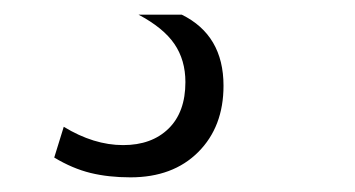

<svg xmlns="http://www.w3.org/2000/svg" viewBox="-20 -22 485 262"><path d="M54 193 67 151Q108 176 148 176Q187 176 210 153.5Q233 131 233 90Q233 60 218 38Q203 16 169 -2H228Q285 26 285 95Q285 151 250.5 185.5Q216 220 158 220Q128 220 103.5 214Q79 208 54 193Z"/></svg>

Font: Georama Expanded Light
Style: Italic
Weight: 300
Width: 7
Italic angle: -9°
Designer: Jean-Baptiste Levee
Foundry: Production Type
Version: Version 1.000